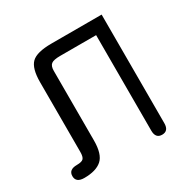

<svg xmlns="http://www.w3.org/2000/svg" viewBox="-147 -774 909 919"><g transform="rotate(-30 307.5 -314.5)"><path d="M530 -636V-36Q530 7 494 7Q458 7 458 -36V-564H260Q223 -564 210 -554Q197 -544 197 -517V-133Q197 -57 165 -28.5Q133 0 68 0Q22 0 22 -36Q22 -72 68 -72Q95 -72 104 -81.5Q113 -91 113 -118V-503Q113 -579 142 -607.5Q171 -636 253 -636Z"/></g></svg>

Font: Jura SemiBold
Style: Regular
Weight: 600
Designer: Daniel Johnson, Alexei Vanyashin
Foundry: Daniel Johnson
Version: Version 5.103